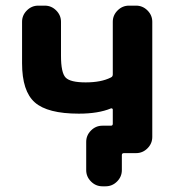

<svg xmlns="http://www.w3.org/2000/svg" viewBox="-20 -566 626 684"><path d="M381.8 -175.8Q381.8 -177.7 379.9 -179.2Q377.9 -180.7 375 -179.7Q330.1 -161.1 260.7 -161.1Q149.4 -161.1 104 -201.2Q58.6 -241.2 58.6 -340.8V-488.3Q58.6 -511.7 75.7 -528.8Q92.8 -545.9 116.2 -545.9H139.6Q163.1 -545.9 180.2 -528.8Q197.3 -511.7 197.3 -488.3V-367.2Q197.3 -306.6 213.9 -289.6Q230.5 -272.5 285.2 -272.5Q340.8 -272.5 375 -290Q381.8 -293 381.8 -300.8V-488.3Q381.8 -511.7 398.9 -528.8Q416 -545.9 439.5 -545.9H464.8Q488.3 -545.9 505.4 -528.8Q522.5 -511.7 522.5 -488.3V-78.1Q522.5 -54.7 505.4 -37.6Q488.3 -20.5 464.8 -20.5H433.6H421.9Q414.1 -20.5 414.1 -13.7V40Q414.1 63.5 397 80.6Q379.9 97.7 356.4 97.7H344.7Q321.3 97.7 304.2 80.6Q287.1 63.5 287.1 40V-60.5Q287.1 -84 304.2 -101.1Q321.3 -118.2 344.7 -118.2H375Q381.8 -118.2 381.8 -125Z"/></svg>

Font: Gen Jyuu Gothic P Bold
Style: Bold
Weight: 700
Designer: [Source Han Sans]
Ryoko NISHIZUKA  (kana & ideographs); Paul D. Hunt (Latin, Greek & Cyrillic); Wenlong ZHANG  (bopomofo
Version: Version 1.002.20150607